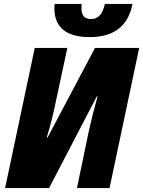

<svg xmlns="http://www.w3.org/2000/svg" viewBox="-20 -958 729 978"><path d="M437 -769C561 -769 633 -826 655 -938H514C503 -886 481 -861 443 -861C410 -861 395 -880 395 -914C395 -921 395 -927 396 -938H259C257 -930 257 -921 257 -916C257 -820 316 -769 437 -769ZM6 0H230L473 -467H477C458 -399 443 -339 433 -293L372 0H538L689 -714H464L222 -257H218C236 -316 251 -376 260 -420L323 -714H157Z"/></svg>

Font: Noto Sans SemiCondensed Black
Style: Italic
Weight: 900
Width: 4
Italic angle: -12°
Designer: Monotype Design Team
Foundry: Monotype Imaging Inc.
Version: Version 2.013